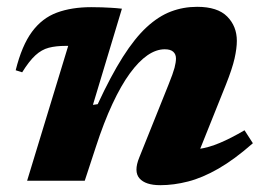

<svg xmlns="http://www.w3.org/2000/svg" viewBox="-20 -530 774 563"><path d="M45 -318 26 -324Q44 -396.5 73.8 -436.8Q103.5 -477 146.8 -493Q190 -509 247.5 -509Q265 -509 278.5 -508.5Q292 -508 305.8 -507.2Q319.5 -506.5 337.5 -504.5L252.5 -222.5L266.5 -224.5Q305 -307.5 340.2 -363Q375.5 -418.5 410.2 -450.5Q445 -482.5 481.2 -496.2Q517.5 -510 558 -510Q618 -510 646.2 -481.5Q674.5 -453 674.5 -410Q674.5 -388.5 667.8 -358.5Q661 -328.5 642.5 -282L546.5 -42.5L508.5 -91.5Q537.5 -89.5 565 -93.5Q592.5 -97.5 624.2 -110.8Q656 -124 697 -148L721.5 -110Q667.5 -62.5 620.5 -35.5Q573.5 -8.5 531.5 2.2Q489.5 13 450 13Q406.5 13 389 -7Q371.5 -27 388.5 -68.5L474 -281.5Q487.5 -315 491.8 -331.2Q496 -347.5 496 -358.5Q496 -371 488 -378.2Q480 -385.5 463 -385.5Q438 -385.5 412.2 -367.8Q386.5 -350 360.8 -314.8Q335 -279.5 309.8 -225.5Q284.5 -171.5 261 -99L228.5 0H59.5L180 -395.5Q178.5 -395.5 176.8 -395.5Q175 -395.5 173 -395.5Q144 -395.5 123 -390Q102 -384.5 83.8 -367.8Q65.5 -351 45 -318Z"/></svg>

Font: Newsreader 9pt
Style: Bold Italic
Weight: 700
Italic angle: -17°
Designer: Hugues Gentile
Foundry: Production Type
Version: Version 1.003